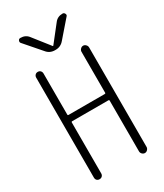

<svg xmlns="http://www.w3.org/2000/svg" viewBox="-233 -1043 965 1132"><g transform="rotate(-30 250.0 -477.5)"><path d="M70.3 -25.4V-705.1Q70.3 -715.8 77.1 -723.1Q84 -730.5 95.2 -730.5Q106.4 -730.5 113.3 -723.1Q120.1 -715.8 120.1 -705.1V-424.8Q120.1 -419.9 125 -419.9H373Q377.9 -419.9 377.9 -424.8V-704.1Q377.9 -713.9 385.7 -722.2Q393.6 -730.5 403.8 -730.5Q414.1 -730.5 421.9 -722.2Q429.7 -713.9 429.7 -704.1V-26.4Q429.7 -16.6 421.9 -8.3Q414.1 0 403.8 0Q393.6 0 385.7 -7.8Q377.9 -15.6 377.9 -26.4V-372.1Q377.9 -377 373 -377H125Q120.1 -377 120.1 -372.1V-25.4Q120.1 -14.6 113.3 -7.3Q106.4 0 95.2 0Q84 0 77.1 -6.8Q70.3 -13.7 70.3 -25.4ZM338.9 -928.7Q358.4 -955.1 393.6 -955.1Q403.3 -955.1 408.2 -945.3Q413.1 -935.5 406.2 -928.7L309.6 -817.4Q287.1 -790 252 -790H248Q211.9 -790 190.4 -817.4L93.8 -928.7Q87.9 -935.5 91.8 -945.3Q95.7 -955.1 106.4 -955.1Q141.6 -955.1 161.1 -928.7L248 -818.4Q249 -817.4 250 -817.4L252 -818.4Z"/></g></svg>

Font: Rounded-L Mgen+ 1mn light
Style: Regular
Weight: 200
Designer: [Source Han Sans]
Ryoko NISHIZUKA  (kana & ideographs); Paul D. Hunt (Latin, Greek & Cyrillic); Wenlong ZHANG  (bopomofo
Version: Version 1.059.20150602